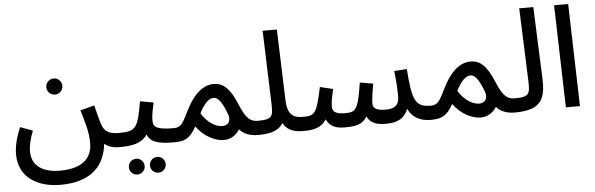

<svg xmlns="http://www.w3.org/2000/svg" viewBox="-55 -915 4163 1344"><g transform="rotate(-5 2026.0 -243.5)"><path d="M338 -401C369 -401 394 -426 394 -457C394 -488 369 -514 338 -514C306 -514 281 -488 281 -457C281 -426 306 -401 338 -401ZM29 -8C29 157 163 232 322 232C548 232 636 114 650 -28C674 -7 709 5 752 5C788 5 811 -19 811 -47C811 -73 797 -94 762 -94C703 -94 659 -104 638 -173C631 -194 624 -225 604 -301L505 -275C530 -192 553 -120 553 -42C553 50 501 133 325 133C211 133 128 86 128 -20C128 -60 139 -105 161 -163L74 -195C40 -116 29 -55 29 -8Z M752 5C847 5 908 -6 952 -66C971 -17 1017 5 1136 5C1171 5 1194 -19 1194 -47C1194 -73 1180 -94 1146 -94C1007 -94 1001 -123 1001 -166C1001 -199 1012 -250 1020 -285L926 -302C894 -122 884 -94 762 -94ZM1012 207C1042 207 1067 182 1067 152C1067 121 1042 96 1012 96C981 96 956 121 956 152C956 182 981 207 1012 207ZM864 207C894 207 919 182 919 152C919 121 894 96 864 96C833 96 808 121 808 152C808 182 833 207 864 207Z M1136 5C1208 5 1249 -7 1296 -93C1348 -20 1426 19 1487 19C1535 19 1575 -6 1599 -46C1629 -11 1675 5 1728 5C1763 5 1786 -19 1786 -47C1786 -73 1772 -94 1738 -94C1688 -94 1656 -112 1613 -216C1562 -339 1516 -378 1448 -378C1394 -378 1322 -344 1257 -217C1210 -124 1199 -94 1146 -94ZM1340 -181C1378 -256 1411 -280 1440 -281C1482 -282 1509 -217 1530 -165C1552 -110 1526 -79 1485 -79C1439 -79 1380 -115 1340 -181Z M1728 5C1822 5 1876 -15 1906 -63C1928 -20 1973 5 2041 5C2076 5 2100 -19 2100 -47C2100 -73 2085 -94 2051 -94C1984 -94 1944 -120 1941 -222L1924 -719H1824L1841 -221C1844 -119 1845 -94 1737 -94Z M2041 5C2118 5 2173 -4 2210 -63C2236 -4 2291 5 2336 5C2420 5 2462 -5 2496 -58C2515 -14 2558 5 2627 5C2699 5 2756 -14 2784 -87C2811 -27 2867 5 2941 5C2977 5 3000 -19 3000 -47C3000 -73 2985 -94 2951 -94C2840 -94 2823 -145 2806 -364L2717 -358C2727 -274 2729 -223 2729 -177C2729 -121 2701 -94 2636 -94C2558 -94 2545 -118 2545 -146C2545 -178 2556 -244 2563 -283L2470 -299C2441 -105 2423 -94 2347 -94C2280 -94 2260 -115 2260 -149C2260 -186 2273 -237 2280 -270L2189 -292C2149 -104 2137 -94 2051 -94Z M2941 5C3013 5 3054 -7 3101 -93C3153 -20 3231 19 3292 19C3340 19 3380 -6 3404 -46C3434 -11 3480 5 3533 5C3568 5 3591 -19 3591 -47C3591 -73 3577 -94 3543 -94C3493 -94 3461 -112 3418 -216C3367 -339 3321 -378 3253 -378C3199 -378 3127 -344 3062 -217C3015 -124 3004 -94 2951 -94ZM3145 -181C3183 -256 3216 -280 3245 -281C3287 -282 3314 -217 3335 -165C3357 -110 3331 -79 3290 -79C3244 -79 3185 -115 3145 -181Z M3533 5C3726 5 3752 -78 3746 -224L3726 -719H3627L3646 -221C3650 -119 3649 -94 3542 -94Z M3892 0H3991L3971 -719H3872Z"/></g></svg>

Font: Noto Sans Arabic UI Md
Style: Regular
Weight: 500
Designer: Monotype Design Team, Nadine Chahine and Nizar Qandah
Foundry: Monotype Imaging Inc.
Version: Version 2.010